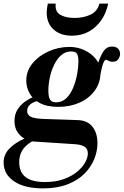

<svg xmlns="http://www.w3.org/2000/svg" viewBox="-79 -721 683 1060"><path d="M158 319Q56 319 -1.5 280Q-59 241 -59 176Q-59 131 -26 98Q7 65 59.5 42.5Q112 20 171 5L202 16Q134 37 95.5 61Q57 85 42 112.5Q27 140 27 174Q27 229 62 256.5Q97 284 169 284Q228 284 272.5 268Q317 252 346.5 227.5Q376 203 391 176Q406 149 406 126Q406 100 387 88.5Q368 77 333 75L103 60Q84 59 60 46.5Q36 34 18.5 9.5Q1 -15 1 -53Q1 -91 18.5 -117.5Q36 -144 60.5 -161Q85 -178 108 -186.5Q131 -195 142 -197L140 -166Q71 -153 71 -108Q71 -88 89.5 -77Q108 -66 169 -64L349 -58Q402 -57 430.5 -22.5Q459 12 459 70Q459 114 441 158Q423 202 386.5 238.5Q350 275 293 297Q236 319 158 319ZM243 -131Q180 -131 141 -152Q102 -173 84 -206.5Q66 -240 66 -275Q66 -330 101 -372Q136 -414 190.5 -438Q245 -462 305 -462Q348 -462 387 -444Q426 -426 451 -394.5Q476 -363 476 -323Q476 -264 444 -220.5Q412 -177 359.5 -154Q307 -131 243 -131ZM231 -156Q264 -156 287.5 -179Q311 -202 325.5 -238Q340 -274 347 -312.5Q354 -351 354 -382Q354 -408 347 -422.5Q340 -437 314 -437Q282 -437 258.5 -416Q235 -395 219 -361.5Q203 -328 195.5 -290.5Q188 -253 188 -220Q188 -187 197 -171.5Q206 -156 231 -156ZM471 -287 457 -374H463Q478 -418 494.5 -441Q511 -464 539 -464Q562 -464 573 -452Q584 -440 584 -423Q584 -410 574.5 -395Q565 -380 542 -380Q532 -380 525.5 -383Q519 -386 514.5 -388.5Q510 -391 506 -391Q498 -391 490 -369Q482 -347 471 -287ZM318 -524Q254 -524 216.5 -558.5Q179 -593 179 -651Q179 -662 180.5 -675Q182 -688 185 -701H229Q228 -698 228 -694.5Q228 -691 228 -687Q228 -653 257.5 -637.5Q287 -622 333 -622Q382 -622 420.5 -640Q459 -658 470 -701H518Q508 -650 480.5 -610Q453 -570 412 -547Q371 -524 318 -524Z"/></svg>

Font: Libre Bodoni
Style: Bold Italic
Weight: 700
Italic angle: -13°
Version: Version 2.005;gftools[0.9.23]